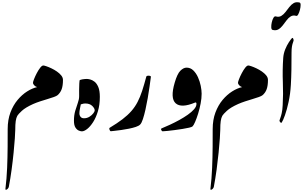

<svg xmlns="http://www.w3.org/2000/svg" viewBox="-20 -1197 2771 1757"><path d="M376.5 -597.7Q383.8 -597.7 404.1 -590.8Q424.3 -584 450.2 -571.8Q476.1 -559.6 500.2 -543Q524.4 -526.4 540.3 -506.8Q556.2 -487.3 556.2 -465.8Q556.2 -413.6 544.4 -380.9Q532.7 -348.1 506.3 -325.7Q497.1 -317.9 472.4 -309.1Q447.8 -300.3 414.8 -290.5Q381.8 -280.8 346.9 -269.3Q312 -257.8 283.2 -245.1Q213.9 -213.9 180.4 -183.1Q147 -152.3 138.7 -137.7Q128.4 -119.1 124 -89.4Q119.6 -59.6 119.6 -7.3Q119.6 15.6 115.7 70.6Q111.8 125.5 104.5 200Q97.2 274.4 86.2 355.5Q75.2 436.5 61 511.2Q59.1 522 50.8 530.3Q42.5 538.6 35.4 539.8Q28.3 541 29.8 529.8Q41 438.5 45.2 339.1Q49.3 239.7 49.8 147.5Q50.3 55.2 50.3 -15.6Q50.3 -100.6 75.4 -167.5Q100.6 -234.4 141.4 -283Q182.1 -331.5 229 -360.8Q275.9 -390.1 319.3 -399.9Q301.8 -405.8 291.7 -418Q281.7 -430.2 281.7 -438.5Q281.7 -447.8 291.5 -473.1Q301.3 -498.5 316.4 -527.3Q331.5 -556.2 347.7 -576.9Q363.8 -597.7 376.5 -597.7Z M775.4 -474.6Q785.6 -474.6 804.9 -470Q824.2 -465.3 844.7 -449.7Q865.2 -434.1 879.4 -400.9Q893.6 -367.7 893.6 -310.1Q893.6 -237.8 876.2 -179.7Q858.9 -121.6 832.5 -80.3Q806.2 -39.1 778.3 -17.1Q750.5 4.9 729 4.9Q718.3 4.9 701.2 -2Q684.1 -8.8 670.4 -29.8Q656.7 -50.8 656.7 -92.8Q656.7 -143.1 668.7 -183.3Q680.7 -223.6 692.4 -256.1Q704.1 -288.6 704.1 -314.5Q704.1 -320.3 716.8 -318.1Q729.5 -315.9 729.5 -303.2Q729.5 -290 723.6 -262.5Q717.8 -234.9 712.2 -206.3Q706.5 -177.7 706.5 -161.1Q706.5 -141.1 717.3 -127.9Q728 -114.7 748.5 -114.7Q776.4 -114.7 798.6 -128.7Q820.8 -142.6 833.7 -159.7Q846.7 -176.8 846.7 -186.5Q846.7 -205.6 824 -227.8Q801.3 -250 759.8 -250Q745.1 -250 733.2 -245.8Q721.2 -241.7 714.4 -241.7Q710 -241.7 707.5 -262.2Q705.1 -282.7 704.3 -313.5Q703.6 -344.2 704.1 -376.2Q704.6 -408.2 705.6 -431.9Q706.5 -455.6 708 -460.4Q710 -466.8 732.4 -470.7Q754.9 -474.6 775.4 -474.6Z M1319.3 -497.1Q1320.8 -502.4 1331.3 -503.9Q1341.8 -505.4 1351.6 -502.9Q1361.3 -500.5 1360.8 -494.6Q1356 -456.1 1348.6 -404.8Q1341.3 -353.5 1331.8 -298.6Q1322.3 -243.7 1311 -193.6Q1299.8 -143.6 1287.8 -107.4Q1275.9 -71.3 1263.2 -58.1Q1251.5 -45.4 1223.4 -35.9Q1195.3 -26.4 1159.7 -19.3Q1124 -12.2 1089.4 -7.3Q1054.7 -2.4 1028.8 0.2Q1002.9 2.9 995.1 3.9Q987.3 4.4 982.2 -9.8Q977.1 -23.9 983.9 -27.8Q1053.2 -69.3 1101.3 -106.2Q1149.4 -143.1 1182.6 -181.2Q1215.8 -219.2 1239 -263.9Q1262.2 -308.6 1280.8 -365.5Q1299.3 -422.4 1319.3 -497.1Z M1687 -578.1Q1722.7 -578.1 1748.5 -553.2Q1774.4 -528.3 1791.5 -490.5Q1808.6 -452.6 1816.9 -411.9Q1825.2 -371.1 1825.2 -339.4Q1825.2 -297.4 1815.9 -249.3Q1806.6 -201.2 1793 -157Q1779.3 -112.8 1765.4 -81.1Q1751.5 -49.3 1742.2 -40.5Q1736.3 -34.7 1711.4 -28.8Q1686.5 -22.9 1651.4 -17.3Q1616.2 -11.7 1579.6 -6.8Q1543 -2 1513.2 1Q1483.4 3.9 1469.2 4.4Q1461.4 4.9 1456.1 -6.8Q1450.7 -18.6 1458.5 -22Q1493.2 -36.1 1535.4 -55.7Q1577.6 -75.2 1620.4 -98.6Q1663.1 -122.1 1698.7 -147.2Q1734.4 -172.4 1756.1 -197.5Q1777.8 -222.7 1777.8 -245.6Q1777.8 -252.4 1775.4 -256.8Q1772.9 -261.2 1766.1 -258.8Q1638.7 -205.6 1587.6 -251.7Q1536.6 -297.9 1578.6 -440.4Q1602.1 -521.5 1630.6 -549.8Q1659.2 -578.1 1687 -578.1Z M2252.4 -597.7Q2259.8 -597.7 2280 -590.8Q2300.3 -584 2326.2 -571.8Q2352.1 -559.6 2376.2 -543Q2400.4 -526.4 2416.3 -506.8Q2432.1 -487.3 2432.1 -465.8Q2432.1 -413.6 2420.4 -380.9Q2408.7 -348.1 2382.3 -325.7Q2373 -317.9 2348.4 -309.1Q2323.7 -300.3 2290.8 -290.5Q2257.8 -280.8 2222.9 -269.3Q2188 -257.8 2159.2 -245.1Q2089.8 -213.9 2056.4 -183.1Q2022.9 -152.3 2014.6 -137.7Q2004.4 -119.1 2000 -89.4Q1995.6 -59.6 1995.6 -7.3Q1995.6 15.6 1991.7 70.6Q1987.8 125.5 1980.5 200Q1973.1 274.4 1962.2 355.5Q1951.2 436.5 1937 511.2Q1935.1 522 1926.8 530.3Q1918.5 538.6 1911.4 539.8Q1904.3 541 1905.8 529.8Q1917 438.5 1921.1 339.1Q1925.3 239.7 1925.8 147.5Q1926.3 55.2 1926.3 -15.6Q1926.3 -100.6 1951.4 -167.5Q1976.6 -234.4 2017.3 -283Q2058.1 -331.5 2105 -360.8Q2151.9 -390.1 2195.3 -399.9Q2177.7 -405.8 2167.7 -418Q2157.7 -430.2 2157.7 -438.5Q2157.7 -447.8 2167.5 -473.1Q2177.2 -498.5 2192.4 -527.3Q2207.5 -556.2 2223.6 -576.9Q2239.7 -597.7 2252.4 -597.7Z M2571.8 -667Q2574.7 -707.5 2589.8 -744.9Q2605 -782.2 2622.8 -809.3Q2640.6 -836.4 2650.4 -846.7Q2657.7 -855 2663.1 -843.3Q2668.5 -831.5 2666.5 -824.7Q2665 -817.4 2660.4 -805.7Q2655.8 -793.9 2651.9 -772.7Q2647.9 -751.5 2647.9 -714.4Q2647.9 -631.8 2646.7 -559.3Q2645.5 -486.8 2641.6 -419.9Q2636.7 -335.9 2620.8 -263.4Q2605 -190.9 2587.2 -141.4Q2569.3 -91.8 2558.1 -76.2Q2553.2 -68.8 2544.7 -78.6Q2536.1 -88.4 2537.6 -94.7Q2540 -104 2545.9 -119.1Q2551.8 -134.3 2558.1 -161.9Q2564.5 -189.5 2566.9 -235.4Q2572.8 -334.5 2568.4 -443.8Q2564 -553.2 2571.8 -667ZM2690.9 -1051.8Q2662.1 -1060.1 2640.9 -1047.1Q2619.6 -1034.2 2602.3 -1010.7Q2585 -987.3 2566.9 -963.9Q2548.8 -940.4 2526.6 -927.7Q2504.4 -915 2473.1 -923.8Q2463.4 -926.8 2462.4 -946.8Q2461.4 -966.8 2466.8 -991.5Q2472.2 -1016.1 2481.9 -1033.2Q2491.7 -1050.3 2503.4 -1046.9Q2532.7 -1038.6 2553.7 -1051.3Q2574.7 -1064 2592.3 -1086.7Q2609.9 -1109.4 2627.7 -1132.6Q2645.5 -1155.8 2667.7 -1168.7Q2689.9 -1181.6 2721.2 -1173.8Q2731 -1171.4 2731 -1151.6Q2731 -1131.8 2724.9 -1107.7Q2718.8 -1083.5 2709.5 -1066.2Q2700.2 -1048.8 2690.9 -1051.8Z"/></svg>

Font: Awami Nastaliq
Style: Bold
Weight: 700
Designer: Peter Martin, SIL International
Foundry: SIL International
Version: Version 3.100